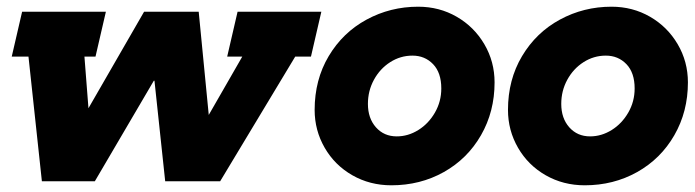

<svg xmlns="http://www.w3.org/2000/svg" viewBox="-20 -541 2073 573"><path d="M46 -506H296L265 -372H232L244 -218L410 -506H573L603 -198L703 -372H658L689 -506H939L908 -372H861L637 0H473L441 -300H439L263 0H105L65 -372H15Z M1228 -521Q1291 -521 1343 -491Q1395 -461 1425.5 -409Q1456 -357 1456 -295Q1456 -208 1415.5 -137.5Q1375 -67 1304.5 -27.5Q1234 12 1148 12Q1084 12 1031.5 -18Q979 -48 949 -100Q919 -152 919 -213Q919 -303 961 -373.5Q1003 -444 1074 -482.5Q1145 -521 1228 -521ZM1164 -134Q1198 -134 1228.5 -153Q1259 -172 1278 -205Q1297 -238 1297 -277Q1297 -324 1272.5 -349.5Q1248 -375 1211 -375Q1175 -375 1144.5 -355.5Q1114 -336 1096 -303Q1078 -270 1078 -231Q1078 -188 1102 -161Q1126 -134 1164 -134Z M1805 -521Q1868 -521 1920 -491Q1972 -461 2002.5 -409Q2033 -357 2033 -295Q2033 -208 1992.5 -137.5Q1952 -67 1881.5 -27.5Q1811 12 1725 12Q1661 12 1608.5 -18Q1556 -48 1526 -100Q1496 -152 1496 -213Q1496 -303 1538 -373.5Q1580 -444 1651 -482.5Q1722 -521 1805 -521ZM1741 -134Q1775 -134 1805.5 -153Q1836 -172 1855 -205Q1874 -238 1874 -277Q1874 -324 1849.5 -349.5Q1825 -375 1788 -375Q1752 -375 1721.5 -355.5Q1691 -336 1673 -303Q1655 -270 1655 -231Q1655 -188 1679 -161Q1703 -134 1741 -134Z"/></svg>

Font: Arvo
Style: Bold Italic
Weight: 700
Italic angle: -13°
Designer: Anton Koovit (Cyrillic Expansion: Cyreal)
Foundry: Anton Koovit, Yassin Baggar
Version: Version 3.000